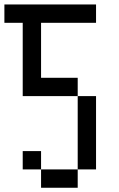

<svg xmlns="http://www.w3.org/2000/svg" viewBox="-20 -937 540 873"><path d="M0 -833.3V-916.7H416.7V-833.3H166.7V-583.3H333.3V-500H83.3V-833.3ZM83.3 -166.7V-250H166.7V-166.7ZM166.7 -166.7H333.3V-83.3H166.7ZM333.3 -166.7V-500H416.7V-166.7Z"/></svg>

Font: Galmuri11 Condensed
Style: Regular
Weight: 400
Width: 3
Designer: Lee Minseo (quiple)
Version: Version 2.399;hotconv 1.1.1;makeotfexe 2.6.0 DEVELOPMENT